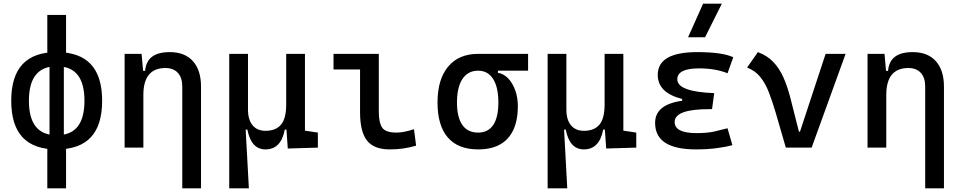

<svg xmlns="http://www.w3.org/2000/svg" viewBox="-20 -815 5313 1060"><path d="M293 9.8Q167 9.8 104.5 -57.1Q42 -124 42 -258.8Q42 -393.6 104.5 -460.4Q167 -527.3 293 -527.3Q418.9 -527.3 481.4 -460.4Q543.9 -393.6 543.9 -258.8Q543.9 -124 481.4 -57.1Q418.9 9.8 293 9.8ZM241.2 224.6V-61H344.7V224.6ZM293 -68.4Q370.1 -68.4 408.2 -115.7Q446.3 -163.1 446.3 -258.8Q446.3 -354.5 408.2 -401.9Q370.1 -449.2 293 -449.2Q216.3 -449.2 178 -401.9Q139.6 -354.5 139.6 -258.8Q139.6 -163.1 178 -115.7Q216.3 -68.4 293 -68.4ZM253.4 -49.8V-475.1H332.5V-49.8ZM241.2 -446.8V-732.4H344.7V-446.8Z M986.3 224.6V-336.9Q986.3 -386.2 961.9 -412.8Q937.5 -439.5 893.6 -439.5Q771.5 -439.5 771.5 -291L741.2 -423.8H781.2Q785.6 -476.1 819.3 -501.7Q853 -527.3 918 -527.3Q1000 -527.3 1044.9 -477.5Q1089.8 -427.7 1089.8 -336.9V224.6ZM668 0V-517.6H761.7L771.5 -408.2V0Z M1445.8 9.8Q1366.7 9.8 1345.7 -99.6H1317.9L1245.6 -175.8V-517.6H1349.1V-210Q1349.1 -153.8 1374.5 -123.3Q1399.9 -92.8 1445.8 -92.8Q1502.4 -92.8 1531.2 -126.5Q1560.1 -160.2 1560.1 -239.3L1586.4 -99.6H1552.2Q1542 -44.9 1515.4 -17.6Q1488.8 9.8 1445.8 9.8ZM1245.6 224.6V-210L1335.4 -115.7L1354 224.6ZM1568.8 4.9 1560.1 -119.1V-210H1663.6V-93.8L1734.9 -83V0ZM1560.1 -146.5V-517.6H1663.6V-175.8Z M2130.9 9.8Q2044.4 9.8 2006.1 -39.1Q1967.8 -87.9 1967.8 -195.3V-517.6H2071.3V-200.2Q2071.3 -138.7 2089.6 -110.8Q2107.9 -83 2169.9 -83Q2208 -83 2265.6 -101.6L2277.3 -10.7Q2239.7 0 2205.1 4.9Q2170.4 9.8 2130.9 9.8ZM1821.3 -431.6V-517.6H1976.6V-431.6Z M2619.6 9.8Q2509.3 9.8 2452.4 -55.9Q2395.5 -121.6 2395.5 -249Q2395.5 -377.4 2454.3 -447.5Q2513.2 -517.6 2619.6 -517.6L2729 -486.8V-413.1Q2760.7 -408.2 2785.4 -382.3Q2810.1 -356.4 2824.5 -316.7Q2838.9 -276.9 2838.9 -229.5Q2838.9 -150.9 2814 -97.7Q2789.1 -44.4 2740.5 -17.3Q2691.9 9.8 2619.6 9.8ZM2619.6 -83Q2674.8 -83 2703.1 -125.2Q2731.4 -167.5 2731.4 -249Q2731.4 -333.5 2702.4 -379.2Q2673.3 -424.8 2619.6 -424.8Q2563.5 -424.8 2533.2 -379.2Q2502.9 -333.5 2502.9 -249Q2502.9 -167.5 2532.5 -125.2Q2562 -83 2619.6 -83ZM2619.6 -424.8V-517.6H2895.5V-424.8Z M3203.6 9.8Q3124.5 9.8 3103.5 -99.6H3075.7L3003.4 -175.8V-517.6H3106.9V-210Q3106.9 -153.8 3132.3 -123.3Q3157.7 -92.8 3203.6 -92.8Q3260.3 -92.8 3289.1 -126.5Q3317.9 -160.2 3317.9 -239.3L3344.2 -99.6H3310.1Q3299.8 -44.9 3273.2 -17.6Q3246.6 9.8 3203.6 9.8ZM3003.4 224.6V-210L3093.3 -115.7L3111.8 224.6ZM3326.7 4.9 3317.9 -119.1V-210H3421.4V-93.8L3492.7 -83V0ZM3317.9 -146.5V-517.6H3421.4V-175.8Z M3821.3 9.8Q3596.7 9.8 3596.7 -136.7Q3596.7 -247.1 3773.4 -261.7L3922.9 -300.8L3911.1 -212.4H3895.5Q3704.6 -212.4 3704.6 -141.6Q3704.6 -80.1 3825.2 -80.1Q3885.7 -80.1 3925.5 -89.4Q3965.3 -98.6 3996.6 -106.9L4023.4 -13.7Q3984.4 -2.9 3933.3 3.4Q3882.3 9.8 3821.3 9.8ZM3746.1 -212.4V-268.6Q3611.3 -302.7 3611.3 -401.4Q3611.3 -527.3 3829.1 -527.3Q3967.3 -527.3 4028.3 -499L3996.6 -410.6Q3929.2 -437.5 3839.8 -437.5Q3719.2 -437.5 3719.2 -377Q3719.2 -308.6 3922.9 -300.8L3911.1 -212.4ZM3778.8 -609.4 3861.8 -794.9H3965.3L3872.6 -609.4Z M4318.4 0 4387.7 -87.9H4396.5L4538.1 -517.6H4648.4L4460.9 0ZM4318.4 0 4263.2 -190.4Q4244.1 -255.9 4224.4 -306.4Q4204.6 -356.9 4176.5 -391.1Q4148.4 -425.3 4104.5 -441.9L4164.1 -527.3Q4214.4 -508.8 4248 -474.1Q4281.7 -439.5 4304.4 -389.2Q4327.1 -338.9 4343.8 -273.4L4403.3 -38.6Z M5087.9 224.6V-336.9Q5087.9 -386.2 5063.5 -412.8Q5039.1 -439.5 4995.1 -439.5Q4873 -439.5 4873 -291L4842.8 -423.8H4882.8Q4887.2 -476.1 4920.9 -501.7Q4954.6 -527.3 5019.5 -527.3Q5101.6 -527.3 5146.5 -477.5Q5191.4 -427.7 5191.4 -336.9V224.6ZM4769.5 0V-517.6H4863.3L4873 -408.2V0Z"/></svg>

Font: Cascadia Code
Style: Regular
Weight: 400
Monospace: yes
Designer: Aaron Bell
Foundry: Saja Typeworks
Version: Version 2106.017